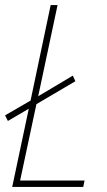

<svg xmlns="http://www.w3.org/2000/svg" viewBox="-23 -734 420 754"><path d="M304 0 309 -25H56L120 -325L273 -415L263 -437L127 -356L203 -714H176L97 -339L-3 -281L8 -259L90 -307L25 0Z"/></svg>

Font: Noto Sans Display SemiCondensed Thin
Style: Italic
Weight: 250
Width: 4
Designer: Monotype Design team
Foundry: Monotype Imaging Inc.
Version: 1.000